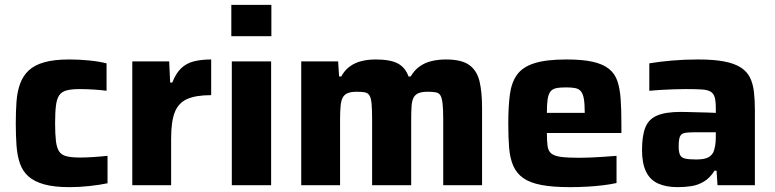

<svg xmlns="http://www.w3.org/2000/svg" viewBox="-20 -763 3192 791"><path d="M267 8Q203 8 162 -3.5Q121 -15 97 -36.5Q73 -58 62 -90Q51 -122 48 -163.5Q45 -205 45 -255Q45 -304 48 -345Q51 -386 63 -418.5Q75 -451 98.5 -473Q122 -495 162.5 -506.5Q203 -518 266 -518Q306 -518 346.5 -514Q387 -510 419 -502V-389Q399 -392 367.5 -394Q336 -396 309 -396Q274 -396 254 -390.5Q234 -385 224 -370.5Q214 -356 210.5 -328Q207 -300 207 -255Q207 -210 210.5 -181.5Q214 -153 224 -138.5Q234 -124 255 -119Q276 -114 310 -114Q334 -114 364.5 -116Q395 -118 423 -121V-8Q390 -1 348 3.5Q306 8 267 8Z M525 0V-510H677L681 -423H690Q704 -460 725.5 -481Q747 -502 778 -510Q809 -518 850 -518V-371Q787 -371 751 -355Q715 -339 700 -300.5Q685 -262 685 -193V0Z M933 -614V-743H1098V-614ZM935 0V-510H1097V0Z M1221 0V-510H1373L1377 -448H1386Q1400 -474 1421.5 -489.5Q1443 -505 1470 -511.5Q1497 -518 1528 -518Q1588 -518 1619 -501.5Q1650 -485 1663 -448H1672Q1687 -474 1709 -489.5Q1731 -505 1758.5 -511.5Q1786 -518 1817 -518Q1882 -518 1913.5 -495Q1945 -472 1955.5 -428Q1966 -384 1966 -319V0H1806V-270Q1806 -311 1803.5 -334.5Q1801 -358 1795 -369Q1789 -380 1776 -382.5Q1763 -385 1742 -385Q1719 -385 1705 -379.5Q1691 -374 1684 -361Q1677 -348 1675.5 -325Q1674 -302 1674 -266V0H1513V-270Q1513 -311 1511 -334.5Q1509 -358 1502.5 -369Q1496 -380 1483.5 -382.5Q1471 -385 1450 -385Q1427 -385 1413 -379.5Q1399 -374 1392 -361Q1385 -348 1383 -324.5Q1381 -301 1381 -266V0Z M2329 8Q2257 8 2210 -1Q2163 -10 2135.5 -29.5Q2108 -49 2094.5 -80Q2081 -111 2077.5 -154Q2074 -197 2074 -254Q2074 -323 2080.5 -373Q2087 -423 2110 -455Q2133 -487 2181.5 -502.5Q2230 -518 2313 -518Q2380 -518 2422 -508.5Q2464 -499 2488.5 -479.5Q2513 -460 2523.5 -429Q2534 -398 2537 -354.5Q2540 -311 2540 -254V-215H2233Q2233 -181 2236 -160.5Q2239 -140 2252 -130Q2265 -120 2292 -116.5Q2319 -113 2367 -113Q2386 -113 2412 -114Q2438 -115 2466.5 -117Q2495 -119 2520 -121V-9Q2498 -4 2466.5 0Q2435 4 2399 6Q2363 8 2329 8ZM2389 -282V-298Q2389 -334 2385.5 -355Q2382 -376 2373.5 -386.5Q2365 -397 2350 -400Q2335 -403 2312 -403Q2286 -403 2270.5 -399.5Q2255 -396 2247 -385Q2239 -374 2236 -353Q2233 -332 2233 -298H2406Z M2772 8Q2724 8 2691 -7Q2658 -22 2641.5 -56Q2625 -90 2625 -145Q2625 -203 2638.5 -237.5Q2652 -272 2687 -287Q2722 -302 2786 -302Q2795 -302 2811.5 -301.5Q2828 -301 2849 -300.5Q2870 -300 2891 -299.5Q2912 -299 2929 -298V-317Q2929 -346 2924.5 -362Q2920 -378 2907.5 -385.5Q2895 -393 2870 -394.5Q2845 -396 2804 -396Q2781 -396 2753.5 -395Q2726 -394 2699.5 -392.5Q2673 -391 2655 -389V-502Q2696 -509 2747.5 -513.5Q2799 -518 2856 -518Q2920 -518 2962.5 -510Q3005 -502 3031 -485.5Q3057 -469 3069.5 -444Q3082 -419 3086 -385Q3090 -351 3090 -308V0H2936L2932 -60H2924Q2905 -30 2880 -15Q2855 0 2827 4Q2799 8 2772 8ZM2848 -106Q2866 -106 2879.5 -108.5Q2893 -111 2902.5 -117.5Q2912 -124 2918 -134Q2923 -145 2926 -161Q2929 -177 2929 -199V-218H2836Q2811 -218 2798 -214.5Q2785 -211 2780.5 -198.5Q2776 -186 2776 -160Q2776 -138 2781 -126Q2786 -114 2801.5 -110Q2817 -106 2848 -106Z"/></svg>

Font: Saira Thin
Style: Bold
Weight: 700
Version: Version 1.101